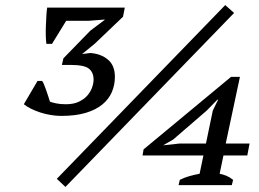

<svg xmlns="http://www.w3.org/2000/svg" viewBox="-20 -730 1021 757"><path d="M868 -710 903 -679 238 7 204 -25ZM240 -319Q270 -319 291 -329Q312 -339 324.5 -353.5Q337 -368 343 -385Q349 -402 349 -416Q349 -444 331 -459Q313 -474 258 -474H224L230 -500L336 -609L392 -651L393 -653L330 -648H241L185 -557H163Q161 -570 160.5 -589.5Q160 -609 161 -630Q162 -651 163 -670Q164 -689 166 -700H472L465 -664L354 -558L305 -518L304 -517L336 -521Q378 -518 405.5 -495Q433 -472 433 -427Q433 -395 421 -367Q409 -339 383.5 -318Q358 -297 318 -285Q278 -273 221 -273Q202 -273 180.5 -276.5Q159 -280 139 -286.5Q119 -293 102 -301.5Q85 -310 74 -319L128 -411H146Q150 -406 154 -396Q158 -386 162 -374.5Q166 -363 170 -351Q174 -339 177 -329Q185 -326 201 -322.5Q217 -319 240 -319ZM894 0H684L689 -21Q707 -30 726.5 -35.5Q746 -41 767 -45L782 -117H542L546 -141L891 -427H926L870 -164H964L955 -117H861L846 -45Q860 -42 872.5 -37Q885 -32 899 -21ZM819 -294 840 -337H837L795 -294L663 -180L623 -157L687 -164H792Z"/></svg>

Font: PTSerifItalic
Style: Italic
Weight: 400
Italic angle: -12°
Designer: A.Korolkova, O.Umpeleva, V.Yefimov
Foundry: ParaType Ltd
Version: Version 1.000W OFL